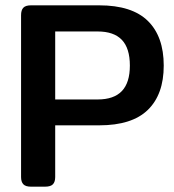

<svg xmlns="http://www.w3.org/2000/svg" viewBox="-20 -700 653 720"><path d="M59 -36V-643Q59 -662 67.5 -671Q76 -680 96 -680H352Q475 -680 534.5 -621.5Q594 -563 594 -454Q594 -346 534.5 -288Q475 -230 352 -230H187V-36Q187 -18 178.5 -9Q170 0 149 0H96Q76 0 67.5 -9Q59 -18 59 -36ZM346 -327Q407 -327 437 -358.5Q467 -390 467 -454Q467 -519 437 -550.5Q407 -582 346 -582H187V-327Z"/></svg>

Font: Mitr
Style: Regular
Weight: 400
Designer: Thanarat Vachiruckul
Foundry: Cadson Demak
Version: Version 1.003